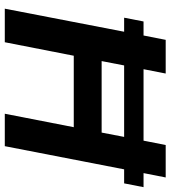

<svg xmlns="http://www.w3.org/2000/svg" viewBox="26 -754 728 821"><g transform="rotate(90 390.5 -344.0)"><path d="M218.8 -294.9 161.1 0H17.6L116.2 -510.3H56.2L72.3 -593.3H132.3L150.9 -688H294.9L276.4 -593.3H582L600.6 -688H739.3L720.7 -593.3H780.8L764.6 -510.3H704.6L605.5 0H466.8L524.4 -294.9ZM241.7 -414.1H547.4L565.9 -510.3H260.3Z"/></g></svg>

Font: Arimo
Style: Bold Italic
Weight: 700
Italic angle: -12°
Designer: Steve Matteson
Foundry: Monotype Imaging Inc.
Version: Version 1.33